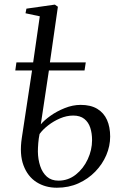

<svg xmlns="http://www.w3.org/2000/svg" viewBox="-20 -824 550 854"><path d="M161.5 -271Q176 -288.5 204.2 -308.8Q232.5 -329 268 -343.2Q303.5 -357.5 339 -357.5Q383.5 -357.5 412.8 -339.8Q442 -322 456 -290.5Q470 -259 470 -216.5Q470 -174.5 452.8 -134Q435.5 -93.5 403.8 -60.8Q372 -28 328.8 -8.5Q285.5 11 233 11Q181.5 11 142.2 -14Q103 -39 84.5 -88.5Q66 -138 77 -210.5L122.5 -510.5H48L53 -546.5H127.5L157 -751.5L93.5 -765L97.5 -785.5L224 -803.5L237.5 -794L202 -546.5H361.5L356 -510.5H197.5ZM305.5 -310Q276.5 -310 247.2 -297.5Q218 -285 194 -266.2Q170 -247.5 156 -228Q152 -209 150.2 -187.5Q148.5 -166 148.5 -149.5Q149 -115 158.8 -85.5Q168.5 -56 188.5 -38.2Q208.5 -20.5 240 -20.5Q283 -20.5 317 -47.2Q351 -74 370.2 -115.5Q389.5 -157 389.5 -200.5Q389.5 -231 381.5 -255.8Q373.5 -280.5 355 -295.2Q336.5 -310 305.5 -310Z"/></svg>

Font: Merriweather 96pt Light
Style: Italic
Weight: 300
Italic angle: -7.8°
Version: Version 2.101